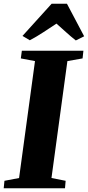

<svg xmlns="http://www.w3.org/2000/svg" viewBox="-34 -1017 474 1037"><path d="M-14 0 -10 -40.5 69 -55.5 155 -687 78.5 -701.5 84 -743H416.5L412 -701.5L330 -687L244 -55.5L320.5 -40.5L317 0ZM87.5 -823 245 -997H327.5L420.5 -821L375.5 -798.5Q347.5 -820.5 322 -843.8Q296.5 -867 271 -889.5Q234.5 -865.5 200 -842.8Q165.5 -820 127 -799.5Z"/></svg>

Font: Merriweather 60pt Black
Style: Italic
Weight: 900
Italic angle: -7.8°
Version: Version 2.101